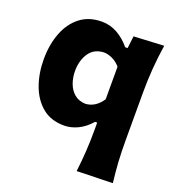

<svg xmlns="http://www.w3.org/2000/svg" viewBox="-142 -692 948 1027"><g transform="rotate(20 332.0 -178.5)"><path d="M409.2 220.7Q416.5 161.1 420.2 103Q423.8 44.9 423.8 -17.6V-60.5H412.1Q378.4 -22 339.4 -3.4Q300.3 15.1 262.2 15.1Q186 15.1 136.7 -26.4Q87.4 -67.9 63.2 -135.5Q39.1 -203.1 39.1 -281.2Q39.1 -364.7 64.7 -431.6Q90.3 -498.5 140.4 -537.6Q190.4 -576.7 264.2 -576.7Q312 -576.7 353.3 -553.2Q394.5 -529.8 426.3 -490.7H440.4L448.7 -560.5L620.1 -569.3Q599.1 -432.6 599.1 -298.3V-26.9Q599.1 42.5 602.5 99.1Q606 155.8 613.3 215.3ZM329.6 -133.3Q386.7 -136.7 423.8 -193.4V-378.4Q404.3 -401.4 379.4 -413.3Q354.5 -425.3 330.1 -425.8Q273.9 -423.3 245.8 -381.3Q217.8 -339.4 217.8 -279.8Q217.8 -242.2 230 -209.2Q242.2 -176.3 266.8 -155.5Q291.5 -134.8 329.6 -133.3Z"/></g></svg>

Font: Pinar-DS1-FD Bold
Style: Regular
Weight: 700
Designer: Amin Abedi
Version: Version 2.000